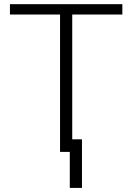

<svg xmlns="http://www.w3.org/2000/svg" viewBox="-20 -731 637 924"><path d="M568.8 -661.1H327.6V0H269V-661.1H27.8V-710.9H568.8ZM374.5 173.3H315.9V-60.5H374.5Z"/></svg>

Font: Roboto Web
Style: Light
Weight: 300
Designer: Google
Version: Version 1.200310; 2013